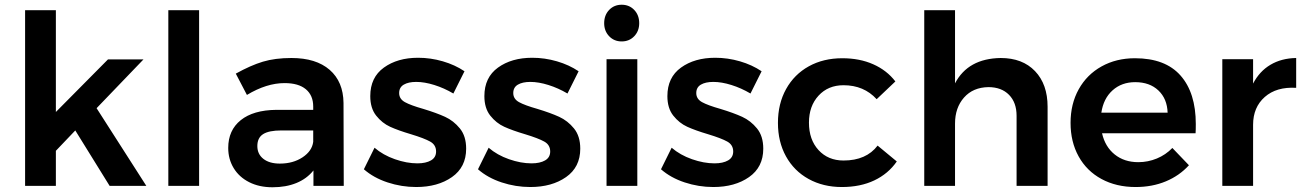

<svg xmlns="http://www.w3.org/2000/svg" viewBox="-20 -785 5505 811"><path d="M443 0 298 -234 216 -148V0H86V-742H216V-312L436 -534H586L388 -328L598 0Z M691 -742H821V0H691Z M1304 0V-65Q1276 -30 1232 -12Q1188 6 1131 6Q1075 6 1032.5 -15.5Q990 -37 967 -75Q944 -113 944 -160Q944 -235 997 -277.5Q1050 -320 1147 -321H1303V-335Q1303 -382 1272 -408Q1241 -434 1182 -434Q1106 -434 1023 -384L976 -474Q1039 -509 1090.5 -524.5Q1142 -540 1211 -540Q1315 -540 1372.5 -490Q1430 -440 1431 -350L1432 0ZM1303 -186V-234H1168Q1116 -234 1091.5 -218.5Q1067 -203 1067 -168Q1067 -134 1092.5 -114Q1118 -94 1162 -94Q1218 -94 1258 -120.5Q1298 -147 1303 -186Z M1738 -439Q1705 -439 1685.5 -427.5Q1666 -416 1666 -392Q1666 -367 1690.5 -353.5Q1715 -340 1768 -325Q1824 -308 1860 -291.5Q1896 -275 1922.5 -242.5Q1949 -210 1949 -157Q1949 -79 1889 -37Q1829 5 1738 5Q1676 5 1617 -14.5Q1558 -34 1517 -70L1562 -161Q1598 -130 1648 -112.5Q1698 -95 1743 -95Q1779 -95 1800.5 -107.5Q1822 -120 1822 -145Q1822 -173 1797 -187Q1772 -201 1716 -218Q1662 -234 1628 -249.5Q1594 -265 1569 -296.5Q1544 -328 1544 -379Q1544 -458 1601.5 -499.5Q1659 -541 1746 -541Q1799 -541 1850.5 -526Q1902 -511 1942 -484L1895 -390Q1856 -413 1814.5 -426Q1773 -439 1738 -439Z M2220 -439Q2187 -439 2167.5 -427.5Q2148 -416 2148 -392Q2148 -367 2172.5 -353.5Q2197 -340 2250 -325Q2306 -308 2342 -291.5Q2378 -275 2404.5 -242.5Q2431 -210 2431 -157Q2431 -79 2371 -37Q2311 5 2220 5Q2158 5 2099 -14.5Q2040 -34 1999 -70L2044 -161Q2080 -130 2130 -112.5Q2180 -95 2225 -95Q2261 -95 2282.5 -107.5Q2304 -120 2304 -145Q2304 -173 2279 -187Q2254 -201 2198 -218Q2144 -234 2110 -249.5Q2076 -265 2051 -296.5Q2026 -328 2026 -379Q2026 -458 2083.5 -499.5Q2141 -541 2228 -541Q2281 -541 2332.5 -526Q2384 -511 2424 -484L2377 -390Q2338 -413 2296.5 -426Q2255 -439 2220 -439Z M2542 -535H2672V0H2542ZM2680 -687Q2680 -654 2659 -632Q2638 -610 2606 -610Q2574 -610 2553 -632Q2532 -654 2532 -687Q2532 -721 2553 -743Q2574 -765 2606 -765Q2638 -765 2659 -743Q2680 -721 2680 -687Z M2993 -439Q2960 -439 2940.5 -427.5Q2921 -416 2921 -392Q2921 -367 2945.5 -353.5Q2970 -340 3023 -325Q3079 -308 3115 -291.5Q3151 -275 3177.5 -242.5Q3204 -210 3204 -157Q3204 -79 3144 -37Q3084 5 2993 5Q2931 5 2872 -14.5Q2813 -34 2772 -70L2817 -161Q2853 -130 2903 -112.5Q2953 -95 2998 -95Q3034 -95 3055.5 -107.5Q3077 -120 3077 -145Q3077 -173 3052 -187Q3027 -201 2971 -218Q2917 -234 2883 -249.5Q2849 -265 2824 -296.5Q2799 -328 2799 -379Q2799 -458 2856.5 -499.5Q2914 -541 3001 -541Q3054 -541 3105.5 -526Q3157 -511 3197 -484L3150 -390Q3111 -413 3069.5 -426Q3028 -439 2993 -439Z M3543 -425Q3478 -425 3437.5 -381Q3397 -337 3397 -267Q3397 -195 3437.5 -151Q3478 -107 3543 -107Q3639 -107 3687 -170L3768 -103Q3732 -51 3673 -23Q3614 5 3536 5Q3457 5 3395.5 -29Q3334 -63 3300 -124.5Q3266 -186 3266 -266Q3266 -347 3300.5 -409Q3335 -471 3396.5 -505Q3458 -539 3538 -539Q3611 -539 3668.5 -513.5Q3726 -488 3762 -441L3683 -366Q3629 -425 3543 -425Z M4405 -334V0H4274V-296Q4274 -352 4242 -384.5Q4210 -417 4155 -417Q4090 -416 4052 -373Q4014 -330 4014 -263V0H3884V-742H4014V-433Q4069 -538 4207 -540Q4299 -540 4352 -484.5Q4405 -429 4405 -334Z M5031 -261Q5031 -235 5030 -222H4635Q4648 -165 4688.5 -132.5Q4729 -100 4788 -100Q4829 -100 4866.5 -115.5Q4904 -131 4932 -160L5002 -87Q4962 -43 4904.5 -19Q4847 5 4777 5Q4695 5 4632.5 -29Q4570 -63 4536 -124.5Q4502 -186 4502 -266Q4502 -346 4536.5 -408Q4571 -470 4633 -504.5Q4695 -539 4774 -539Q4902 -539 4966.5 -466Q5031 -393 5031 -261ZM4912 -309Q4910 -368 4873 -403Q4836 -438 4775 -438Q4718 -438 4679.5 -403.5Q4641 -369 4632 -309Z M5455 -540V-414Q5372 -419 5322.5 -375.5Q5273 -332 5273 -258V0H5143V-535H5273V-432Q5300 -484 5346.5 -511.5Q5393 -539 5455 -540Z"/></svg>

Font: Montserrat Medium
Style: Regular
Weight: 500
Designer: Julieta Ulanovsky
Foundry: Julieta Ulanovsky
Version: Version 6.001